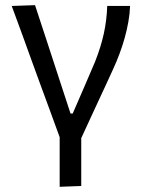

<svg xmlns="http://www.w3.org/2000/svg" viewBox="-20 -519 545 734"><path d="M208.1 195.1Q208.1 147.6 208.1 101.7Q208.1 55.8 208.1 5.4Q199.1 -18.9 190.3 -43.3Q181.5 -67.6 172.5 -92.1Q163.5 -116.6 154.7 -140.6Q145.9 -164.6 137.3 -187.8L105.2 -275.8Q85.6 -330.1 65.3 -386.1Q44.9 -442.1 24.8 -496.2L113.9 -499.3Q135.6 -433.3 161.3 -355.1Q186.9 -277 209.8 -206.6L249.6 -85.1H258Q279.8 -135.1 300.9 -183.9Q322 -232.6 343.1 -282.3Q365.8 -339.4 377.1 -391.5Q388.3 -443.7 389.9 -496.2H477.3Q476.2 -466.4 470.7 -435.5Q465.2 -404.6 456.7 -374.1Q448.2 -343.6 437 -313.8Q425.9 -283.9 413.1 -256.1Q398.2 -222.8 382.7 -189.9Q367.3 -157 351.9 -123.7Q336.6 -90.4 321.2 -57.3Q305.8 -24.3 290.6 9Q290.6 57.9 290.6 101.7Q290.6 145.6 290.6 192Z"/></svg>

Font: Commissioner Thin
Style: Regular
Weight: 100
Designer: Kostas Bartsokas
Foundry: Kostas Bartsokas
Version: Version 1.001;gftools[0.9.23]